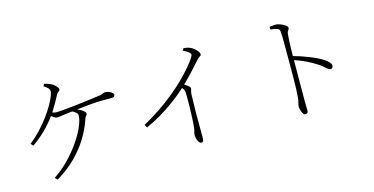

<svg xmlns="http://www.w3.org/2000/svg" viewBox="-79 -1158 3088 1586"><g transform="rotate(-15 1465.0 -365.0)"><path d="M115 -317Q166 -358 209 -404Q252 -450 285 -495Q318 -540 341 -579.5Q364 -619 376 -649Q388 -679 388 -693Q388 -710 376 -722.5Q364 -735 341 -750L352 -768Q368 -764 383 -759Q398 -754 407 -749Q420 -743 432.5 -732Q445 -721 453.5 -710.5Q462 -700 462 -693Q462 -681 451 -675Q440 -669 433 -656Q401 -593 362 -532Q323 -471 268.5 -412.5Q214 -354 134 -297ZM327 -533Q352 -522 365 -518Q378 -514 393 -514Q411 -514 448 -517.5Q485 -521 531 -526Q577 -531 622 -536.5Q667 -542 703.5 -547Q740 -552 757 -554Q778 -557 788.5 -560.5Q799 -564 805 -567Q811 -570 820 -570Q835 -570 850.5 -564Q866 -558 877 -549.5Q888 -541 888 -532Q888 -521 882 -515.5Q876 -510 852 -510Q839 -510 815.5 -510Q792 -510 765.5 -510Q739 -510 716 -508Q694 -507 660 -503.5Q626 -500 587.5 -495.5Q549 -491 513.5 -487Q478 -483 453 -480Q434 -478 416 -474.5Q398 -471 384 -471Q375 -471 362 -478.5Q349 -486 336 -496.5Q323 -507 313 -516ZM255 26 235 6Q307 -42 366.5 -104Q426 -166 469.5 -230Q513 -294 536.5 -350Q560 -406 560 -442Q560 -456 546.5 -467.5Q533 -479 513 -489L527 -501Q555 -496 577.5 -485Q600 -474 613.5 -461.5Q627 -449 627 -440Q627 -429 619 -422.5Q611 -416 606 -400Q582 -326 536.5 -249.5Q491 -173 421.5 -102.5Q352 -32 255 26Z M1530 -735 1539 -754Q1554 -753 1567.5 -750.5Q1581 -748 1594 -742Q1610 -736 1626 -723Q1642 -710 1653 -695Q1664 -680 1664 -669Q1664 -662 1659 -658Q1654 -654 1644.5 -647.5Q1635 -641 1621 -625Q1592 -592 1551.5 -548Q1511 -504 1455 -450Q1435 -431 1400 -401.5Q1365 -372 1317 -337Q1269 -302 1209 -266Q1149 -230 1080 -199L1066 -225Q1147 -270 1214.5 -316Q1282 -362 1337.5 -407.5Q1393 -453 1436 -495Q1479 -537 1510.5 -573Q1542 -609 1563 -637Q1590 -674 1590 -685Q1590 -696 1578 -706.5Q1566 -717 1530 -735ZM1432 -451 1455 -471Q1477 -457 1495.5 -443Q1514 -429 1514 -418Q1514 -410 1510 -399.5Q1506 -389 1505 -372Q1502 -297 1501.5 -224Q1501 -151 1501.5 -92.5Q1502 -34 1502 -2Q1502 24 1497.5 31Q1493 38 1482 38Q1470 38 1461 25.5Q1452 13 1447.5 -4Q1443 -21 1443 -34Q1443 -48 1447.5 -63Q1452 -78 1455 -103Q1457 -120 1458.5 -150.5Q1460 -181 1461.5 -217Q1463 -253 1463.5 -288.5Q1464 -324 1464 -352Q1464 -380 1463 -393Q1462 -410 1456.5 -421Q1451 -432 1432 -451Z M2272 -740Q2290 -742 2302 -743.5Q2314 -745 2324 -745Q2339 -745 2355.5 -739.5Q2372 -734 2387.5 -726Q2403 -718 2412.5 -709Q2422 -700 2422 -692Q2422 -684 2418 -679Q2414 -674 2409.5 -666.5Q2405 -659 2403 -643Q2400 -615 2398.5 -577.5Q2397 -540 2396.5 -504Q2396 -468 2396 -442Q2396 -429 2395.5 -388.5Q2395 -348 2395 -293.5Q2395 -239 2394.5 -182Q2394 -125 2394 -78Q2394 -47 2395 -25.5Q2396 -4 2396 10Q2396 22 2389.5 28Q2383 34 2372 34Q2360 34 2351.5 19.5Q2343 5 2338.5 -12.5Q2334 -30 2334 -39Q2334 -54 2339 -69Q2344 -84 2347 -111Q2350 -139 2351.5 -182Q2353 -225 2353.5 -273.5Q2354 -322 2354 -367Q2354 -412 2354 -443Q2354 -473 2354 -505.5Q2354 -538 2354 -569.5Q2354 -601 2353.5 -629Q2353 -657 2351 -676Q2350 -699 2333 -706Q2316 -713 2273 -717ZM2389 -459Q2461 -440 2530 -412Q2599 -384 2641 -357Q2660 -344 2675.5 -328Q2691 -312 2691 -296Q2691 -287 2685.5 -279.5Q2680 -272 2669 -272Q2662 -272 2654.5 -276.5Q2647 -281 2637.5 -289.5Q2628 -298 2614.5 -309.5Q2601 -321 2581 -334Q2542 -360 2494 -383Q2446 -406 2389 -425Z"/></g></svg>

Font: Noto Serif SC
Style: Regular
Weight: 200
Designer: Ryoko NISHIZUKA 西塚涼子 (kana & ideographs); Frank Grießhammer (Latin, Greek & Cyrillic); Wenlong ZHANG 张文龙 (bopomofo); San
Foundry: Adobe
Version: Version 2.001;hotconv 1.1.0;makeotfexe 2.6.0